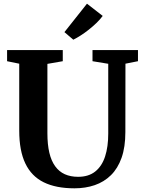

<svg xmlns="http://www.w3.org/2000/svg" viewBox="-20 -1015 780 1043"><path d="M384.5 8Q284 8 217.5 -24.8Q151 -57.5 117.8 -126.8Q84.5 -196 84.5 -305V-669L18.5 -682.5V-743H321V-682.5L237.5 -668V-291Q237.5 -230 248 -185.5Q258.5 -141 279.8 -111.8Q301 -82.5 332.2 -68.5Q363.5 -54.5 404.5 -54.5Q461 -54.5 497.2 -83.2Q533.5 -112 550.8 -164.8Q568 -217.5 568 -289.5V-668.5L482.5 -682.5V-743H729.5V-682.5L661.5 -669L661 -297.5Q661 -216 640.5 -158Q620 -100 582.5 -63.2Q545 -26.5 494.5 -9.2Q444 8 384.5 8ZM378 -799.5 330 -840.5 452.5 -995 538 -928.5Q523.5 -909 503.8 -890Q484 -871 462.2 -853.8Q440.5 -836.5 419 -822.8Q397.5 -809 378.5 -799.5Z"/></svg>

Font: Merriweather 24pt
Style: Bold
Weight: 700
Designer: Eben Sorkin
Foundry: Eben Sorkin
Version: Version 2.100